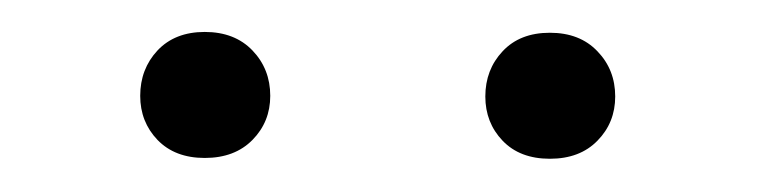

<svg xmlns="http://www.w3.org/2000/svg" viewBox="-20 -741 470 119"><path d="M66.9 -681.6Q66.9 -698.2 77.6 -709.7Q88.4 -721.2 106.9 -721.2Q125.5 -721.2 136.5 -709.7Q147.5 -698.2 147.5 -681.6Q147.5 -665.5 136.5 -654.3Q125.5 -643.1 106.9 -643.1Q88.4 -643.1 77.6 -654.3Q66.9 -665.5 66.9 -681.6ZM280.8 -681.2Q280.8 -697.8 291.5 -709.2Q302.2 -720.7 320.8 -720.7Q339.4 -720.7 350.3 -709.2Q361.3 -697.8 361.3 -681.2Q361.3 -665 350.3 -653.8Q339.4 -642.6 320.8 -642.6Q302.2 -642.6 291.5 -653.8Q280.8 -665 280.8 -681.2Z"/></svg>

Font: Shabnam Thin FD
Style: Thin-FD
Weight: 100
Foundry: DejaVu fonts team - Redesigned by Saber Rastikerdar - Based on Vazir font
Version: Version 5.0.0